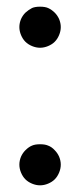

<svg xmlns="http://www.w3.org/2000/svg" viewBox="-20 -774 240 575"><path d="M43 -717Q48 -728 56 -736Q66 -745 76 -750Q85 -754 100 -754Q115 -754 124 -750Q135 -745 144 -736Q152 -728 157 -717Q162 -705 162 -693Q162 -681 157 -669Q152 -657 144 -649Q136 -641 124 -636Q112 -631 100 -631Q88 -631 76 -636Q64 -641 56 -649Q48 -657 43 -669Q38 -681 38 -693Q38 -705 43 -717ZM43 -305Q48 -316 56 -324Q66 -334 76 -338Q85 -342 100 -342Q115 -342 124 -338Q135 -334 144 -324Q152 -316 157 -305Q162 -293 162 -281Q162 -269 157 -257Q152 -245 144 -237Q136 -229 124 -224Q112 -219 100 -219Q88 -219 76 -224Q64 -229 56 -237Q48 -245 43 -257Q38 -269 38 -281Q38 -293 43 -305Z"/></svg>

Font: DSEG7 Modern
Style: Bold
Weight: 700
Designer: Keshikan(Twitter:@keshinomi_88pro)
Version: Version 0.46